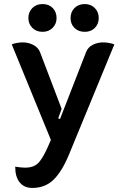

<svg xmlns="http://www.w3.org/2000/svg" viewBox="-20 -718 621 947"><path d="M55 104Q85 109 105 109Q143 109 165.5 89Q188 69 215 9L231 -28L38 -499Q45 -503 62.5 -506Q80 -509 91 -509Q120 -509 144 -496.5Q168 -484 177 -462L284 -181L267 -134L276 -131L405 -462Q414 -485 437.5 -497Q461 -509 490 -509Q501 -509 518.5 -506Q536 -503 544 -499L320 45Q285 129 243.5 169Q202 209 139 209Q100 209 77.5 182Q55 155 55 104ZM120 -629Q120 -659 139.5 -678.5Q159 -698 190 -698Q221 -698 240 -678.5Q259 -659 259 -629Q259 -600 239.5 -580.5Q220 -561 190 -561Q159 -561 139.5 -580.5Q120 -600 120 -629ZM328 -629Q328 -659 347.5 -678.5Q367 -698 398 -698Q428 -698 447.5 -678.5Q467 -659 467 -629Q467 -600 448 -580.5Q429 -561 398 -561Q367 -561 347.5 -580Q328 -599 328 -629Z"/></svg>

Font: K2D
Style: Bold
Weight: 700
Designer: Katatrad Aksorn Co.,Ltd.
Foundry: Cadson Demak Co.,Ltd.
Version: Version 1.000; ttfautohint (v1.6)